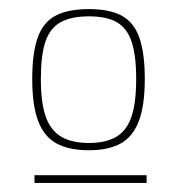

<svg xmlns="http://www.w3.org/2000/svg" viewBox="-20 -695 390 423"><path d="M56 -292V-309H303V-292ZM51 -521Q51 -578 63 -612Q75 -646 102.5 -660.5Q130 -675 176 -675Q221 -675 248 -660.5Q275 -646 287 -612Q299 -578 299 -521Q299 -463 286 -428.5Q273 -394 246 -379Q219 -364 176 -364Q132 -364 104.5 -379Q77 -394 64 -428.5Q51 -463 51 -521ZM70 -521Q70 -468 81 -437.5Q92 -407 115.5 -393.5Q139 -380 176 -380Q213 -380 236 -393.5Q259 -407 269.5 -437.5Q280 -468 280 -521Q280 -573 270 -603Q260 -633 237.5 -646Q215 -659 176 -659Q137 -659 113.5 -646Q90 -633 80 -603Q70 -573 70 -521Z"/></svg>

Font: Georama ExtraCondensed Thin Thin
Style: Regular
Weight: 250
Version: Version 1.001